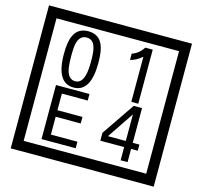

<svg xmlns="http://www.w3.org/2000/svg" viewBox="-141 -1116 1436 1362"><g transform="rotate(15 577.5 -435.0)"><path d="M1103 90H53V-960H1103ZM1028 15V-885H128V15ZM497 -656Q497 -442 371 -442Q244 -442 244 -656Q244 -744 265 -789Q294 -855 371 -855Q448 -855 477 -789Q497 -745 497 -656ZM444 -656Q444 -723 435 -752Q420 -809 371 -809Q322 -809 306 -752Q298 -723 298 -656Q298 -587 306 -553Q322 -488 371 -488Q419 -488 435 -554Q444 -587 444 -656ZM845 -450H794V-781Q748 -743 708 -735V-781Q759 -798 790 -847H845ZM498 -30H247V-427H493V-379H303V-257H487V-209H303V-78H498ZM928 -127H879V-30H828V-127H653V-185L818 -427H879V-172H928ZM828 -172V-367L697 -172Z"/></g></svg>

Font: Unicode BMP Fallback SIL
Style: Regular
Weight: 400
Foundry: NRSI, SIL International
Version: Version 5.1 Based on Unicode 5.1